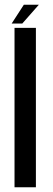

<svg xmlns="http://www.w3.org/2000/svg" viewBox="-20 -793 225 813"><path d="M41.5 0H132V-675H41.5ZM29.5 -693.5H74.5L144.5 -773H81Z"/></svg>

Font: Anybody Condensed
Style: Regular
Weight: 400
Width: 3
Designer: Tyler Finck
Foundry: Etcetera Type Company
Version: Version 1.113;gftools[0.9.25]